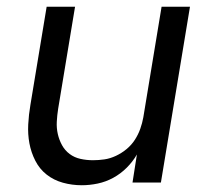

<svg xmlns="http://www.w3.org/2000/svg" viewBox="-20 -540 640 568"><path d="M222 8Q193 8 166 0.5Q139 -7 118 -23.5Q97 -40 84.5 -64.5Q72 -89 67 -116Q62 -143 63.5 -172Q65 -201 70 -230L118 -520H202L152 -218Q149 -199 148 -180Q147 -161 151 -143.5Q155 -126 163.5 -110.5Q172 -95 186 -84.5Q200 -74 218 -70Q236 -66 255 -66Q272 -66 289 -68.5Q306 -71 323 -79Q340 -87 354.5 -99Q369 -111 379 -126.5Q389 -142 395 -159Q401 -176 404 -193L458 -520H542L456 0H372L385 -83Q373 -62 355 -44Q337 -26 315 -14Q293 -2 269 3Q245 8 222 8Z"/></svg>

Font: Iosevka Aile Oblique
Style: Regular
Weight: 400
Italic angle: -9°
Designer: Belleve Invis
Foundry: Belleve Invis
Version: Version 31.1.0; ttfautohint (v1.8.4)